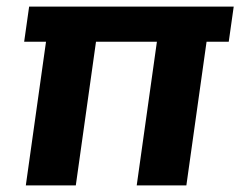

<svg xmlns="http://www.w3.org/2000/svg" viewBox="-20 -560 726 580"><path d="M270 -434 209 0H58L119 -434ZM686 -540 671 -434H53L68 -540ZM604 -434 543 0H393L454 -434Z"/></svg>

Font: Pathway Extreme SemiCondensed
Style: Bold Italic
Weight: 700
Width: 4
Italic angle: -8°
Version: Version 1.001;gftools[0.9.26]